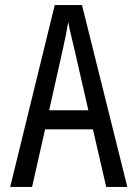

<svg xmlns="http://www.w3.org/2000/svg" viewBox="-20 -734 540 754"><path d="M20 0H106L157 -226H345L397 0H480L302 -714H195ZM226 -537C234 -572 243 -617 248 -648C253 -617 265 -573 273 -537L327 -301H173Z"/></svg>

Font: Noto Sans Mono ExtraCondensed
Style: Regular
Weight: 400
Width: 2
Designer: Monotype Design Team
Foundry: Monotype Imaging Inc.
Version: Version 2.014